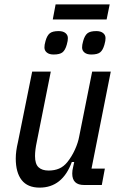

<svg xmlns="http://www.w3.org/2000/svg" viewBox="-20 -845 559 877"><path d="M212 -518 148 -197Q140 -160 140 -132Q140 -96 156 -81Q172 -66 202 -66Q229 -66 250 -75Q271 -84 288 -105Q308 -130 322.5 -162Q337 -194 342 -223L401 -518H486L398 -75H459L445 0H364Q310 0 310 -52Q310 -60 311 -67Q312 -74 314 -82L319 -105H308Q265 12 161 12Q106 12 79 -22.5Q52 -57 52 -121Q52 -138 54.5 -156.5Q57 -175 62 -196L127 -518ZM234 -825H481L467 -756H221ZM225 -596Q205 -596 194 -605Q183 -614 183 -628Q183 -635 184 -641Q185 -647 188 -658Q195 -683 207.5 -693Q220 -703 248 -703Q268 -703 279 -694Q290 -685 290 -671Q290 -664 289 -658Q288 -652 285 -641Q278 -616 265.5 -606Q253 -596 225 -596ZM397 -596Q377 -596 366 -605Q355 -614 355 -628Q355 -635 356 -641Q357 -647 360 -658Q367 -683 379.5 -693Q392 -703 420 -703Q440 -703 451 -694Q462 -685 462 -671Q462 -664 461 -658Q460 -652 457 -641Q450 -616 437.5 -606Q425 -596 397 -596Z"/></svg>

Font: IBM Plex Sans Cond Text
Style: Italic
Weight: 450
Width: 3
Italic angle: -11°
Designer: Mike Abbink, Paul van der Laan, Pieter van Rosmalen
Foundry: Bold Monday
Version: Version 1.3